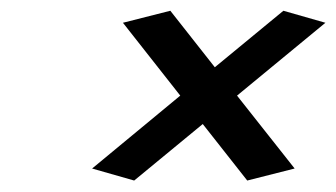

<svg xmlns="http://www.w3.org/2000/svg" viewBox="-20 -543 613 350"><path d="M204.1 -501.5 290.5 -523.4 371.6 -420.4 496.6 -523.4 573.2 -501.5 412.1 -368.7 517.1 -235.8 430.7 -213.9 349.6 -316.9 224.6 -213.9 147.9 -235.8 308.6 -368.7Z"/></svg>

Font: Modern Antiqua
Style: Book Oblique
Weight: 400
Italic angle: -12°
Designer: Wojciech Kalinowski "wmk69" (wmk69@o2.pl)
Foundry: Wojciech Kalinowski "wmk69" (wmk69@o2.pl)
Version: Version 3.1.0; 2021-05-28